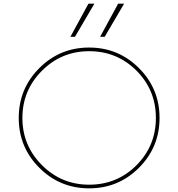

<svg xmlns="http://www.w3.org/2000/svg" viewBox="-20 -1020 976 1050"><path d="M365 -818.8 463.8 -1000H496.2L390 -818.8ZM527.5 -818.8 626.2 -1000H658.8L552.5 -818.8ZM740 -102.5Q627.5 10 467.5 10Q307.5 10 195 -102.5Q82.5 -215 82.5 -375Q82.5 -535 195 -647.5Q307.5 -760 467.5 -760Q627.5 -760 740 -647.5Q852.5 -535 852.5 -375Q852.5 -215 740 -102.5ZM467.5 -10Q620 -10 726.2 -116.2Q832.5 -222.5 832.5 -375Q832.5 -527.5 726.2 -633.8Q620 -740 467.5 -740Q316.2 -740 209.4 -633.1Q102.5 -526.2 102.5 -375Q102.5 -223.8 209.4 -116.9Q316.2 -10 467.5 -10Z"/></svg>

Font: Now Thin
Style: Regular
Weight: 250
Designer: Alfredo Marco Pradil
Foundry: Alfredo Marco Pradil
Version: Version 1.002;PS 001.002;hotconv 1.0.88;makeotf.lib2.5.64775